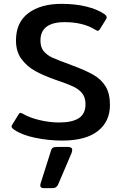

<svg xmlns="http://www.w3.org/2000/svg" viewBox="-20 -715 630 997"><path d="M53 -42Q40 -51 40 -58Q40 -62 45 -70L76 -120Q81 -129 86 -129Q91 -129 99 -124Q133 -104 185 -91.5Q237 -79 287 -79Q355 -79 389.5 -101.5Q424 -124 424 -174Q424 -208 407.5 -229.5Q391 -251 360.5 -265.5Q330 -280 270 -300Q207 -322 163.5 -346Q120 -370 91.5 -408.5Q63 -447 63 -505Q63 -599 127.5 -647Q192 -695 299 -695Q371 -695 428 -681Q485 -667 522 -642Q534 -633 534 -625Q534 -619 530 -614L499 -564Q493 -555 488 -555Q484 -555 476 -560Q412 -600 316 -600Q190 -600 190 -504Q190 -469 207.5 -448.5Q225 -428 252.5 -415.5Q280 -403 351 -377Q424 -350 465 -326.5Q506 -303 528.5 -266Q551 -229 551 -170Q551 -84 488 -34.5Q425 15 303 15Q233 15 163 0.5Q93 -14 53 -42ZM189 247Q189 245 191 237L243 73Q247 57 254 52.5Q261 48 279 48H331Q355 48 355 63Q355 72 351 81L281 245Q276 254 269.5 258Q263 262 251 262H207Q189 262 189 247Z"/></svg>

Font: Mitr
Style: Regular
Weight: 400
Designer: Thanarat Vachiruckul
Foundry: Cadson Demak
Version: Version 1.003